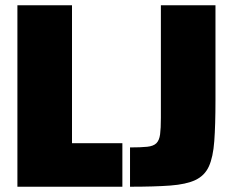

<svg xmlns="http://www.w3.org/2000/svg" viewBox="-20 -708 881 728"><path d="M46 0V-688H253V-165H444V0ZM473 0V-149Q514 -149 538 -151.5Q562 -154 573 -165Q584 -176 587 -198.5Q590 -221 590 -261V-688H797V-328Q797 -234 792.5 -173Q788 -112 772 -77Q756 -42 721 -25.5Q686 -9 626 -4.5Q566 0 473 0Z"/></svg>

Font: Saira SemiCondensed Black
Style: Regular
Weight: 900
Width: 4
Designer: Hector Gatti with collaboration of the Omnibus-Type team
Foundry: Omnibus-Type
Version: Version 1.101